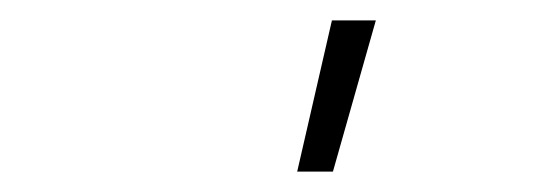

<svg xmlns="http://www.w3.org/2000/svg" viewBox="-20 -768 540 188"><path d="M271 -600 305 -748H348L306 -600Z"/></svg>

Font: Iosevka Term Curly XLt Obl
Style: Regular
Weight: 200
Italic angle: -9°
Designer: Belleve Invis
Foundry: Belleve Invis
Version: Version 32.3.0